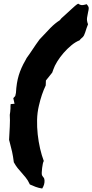

<svg xmlns="http://www.w3.org/2000/svg" viewBox="-20 -865 512 1064"><path d="M269.5 -462.9 234.4 -418.9 233.4 -391.6Q221.7 -367.2 212.4 -339.8Q203.1 -312.5 195.3 -278.3Q186.5 -241.2 185.5 -200.7Q184.6 -160.2 189 -120.1Q193.4 -80.1 202.1 -42Q210.9 -3.9 222.7 27.3Q219.7 31.2 217.3 42.5Q214.8 53.7 213.4 66.4Q211.9 79.1 211.4 90.3Q210.9 101.6 212.9 106.4L219.7 117.2Q223.6 119.1 224.6 124Q225.6 128.9 226.6 132.8Q228.5 157.2 213.9 179.7Q194.3 176.8 177.2 170.4Q160.2 164.1 145.5 157.2Q134.8 133.8 122.6 119.1Q110.4 104.5 98.6 90.8Q87.9 79.1 77.6 66.4Q67.4 53.7 56.6 34.2Q52.7 2 46.9 -24.4Q41 -50.8 33.2 -79.1L30.3 -89.8Q32.2 -126 34.2 -163.6Q36.1 -201.2 34.2 -228.5Q36.1 -236.3 36.6 -245.6Q37.1 -254.9 38.1 -264.6Q38.1 -268.6 38.1 -276.4Q38.1 -284.2 39.1 -288.1L60.5 -290L53.7 -321.3L64.5 -333L68.4 -350.6Q71.3 -406.2 84 -447.8Q96.7 -489.3 120.1 -529.3L127.9 -543.9Q144.5 -566.4 161.1 -591.8Q177.7 -617.2 199.2 -646.5Q233.4 -683.6 259.3 -710Q285.2 -736.3 311.5 -752.9L320.3 -763.7Q338.9 -781.2 352.1 -792.5Q365.2 -803.7 376 -814.5Q386.7 -824.2 395.5 -832Q404.3 -839.8 413.1 -844.7Q426.8 -835 439.5 -836.9Q452.1 -838.9 460 -841.8Q471.7 -829.1 471.7 -820.3Q471.7 -811.5 467.8 -795.9Q464.8 -783.2 462.4 -766.6Q460 -750 467.8 -730.5Q462.9 -719.7 459.5 -708.5Q456.1 -697.3 452.1 -685.5Q448.2 -673.8 445.3 -668.5Q442.4 -663.1 439 -659.7Q435.5 -656.2 431.2 -652.8Q426.8 -649.4 420.9 -641.6Q398.4 -632.8 375.5 -613.8Q352.5 -594.7 332.5 -571.8Q312.5 -548.8 297.4 -524.4Q282.2 -500 275.4 -479.5Z"/></svg>

Font: Permanent Marker
Style: Regular
Weight: 400
Designer: Font Diner, Inc
Foundry: Font Diner, Inc
Version: Version 1.000